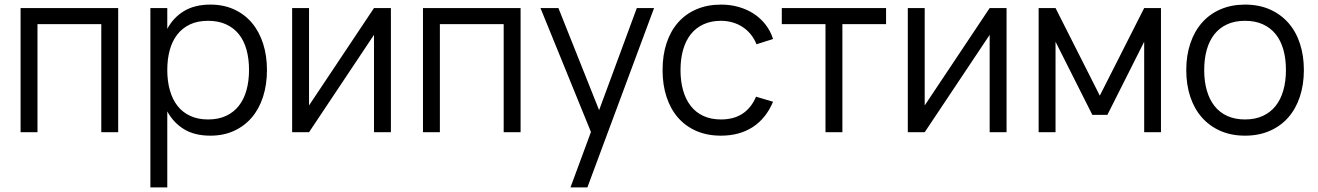

<svg xmlns="http://www.w3.org/2000/svg" viewBox="-20 -575 5730 835"><path d="M69.5 0V-540H494V0H420.5V-470H143V0Z M634 240V-540H707.5V-449.5Q734 -499 780.5 -527Q827 -555 895 -555Q952.5 -555 998.2 -534Q1044 -513 1075.8 -475.2Q1107.5 -437.5 1124.2 -385.2Q1141 -333 1141 -270.5Q1141 -207 1124 -154.2Q1107 -101.5 1075 -64Q1043 -26.5 997.5 -5.8Q952 15 895 15Q826.5 15 780.5 -13Q734.5 -41 707.5 -90.5V240ZM885 -55.5Q930 -55.5 963.5 -71.2Q997 -87 1019 -115.2Q1041 -143.5 1052 -183Q1063 -222.5 1063 -270.5Q1063 -319.5 1052 -359Q1041 -398.5 1018.8 -426.2Q996.5 -454 963 -469.2Q929.5 -484.5 885 -484.5Q839.5 -484.5 806.2 -468.8Q773 -453 751 -424.8Q729 -396.5 718.2 -357.2Q707.5 -318 707.5 -270.5Q707.5 -222 718.8 -182.2Q730 -142.5 752.2 -114.2Q774.5 -86 807.8 -70.8Q841 -55.5 885 -55.5Z M1680 -540V0H1606.5V-423.5L1324 0H1250.5V-540H1324V-116.5L1606.5 -540Z M1819.5 0V-540H2244V0H2170.5V-470H1893V0Z M2461 240 2550 -1 2330.5 -540H2408.5L2585.5 -96L2749.5 -540H2824.5L2534.5 240Z M3115.5 15Q3056 15 3009 -5.2Q2962 -25.5 2929.2 -62.8Q2896.5 -100 2879 -152.8Q2861.5 -205.5 2861.5 -270Q2861.5 -335.5 2879 -388Q2896.5 -440.5 2929.5 -477.8Q2962.5 -515 3009.8 -535Q3057 -555 3116 -555Q3157 -555 3193.2 -544.5Q3229.5 -534 3258.8 -514.8Q3288 -495.5 3309.5 -467.8Q3331 -440 3342 -405.5L3270 -382.5Q3260.5 -406.5 3245 -425.5Q3229.5 -444.5 3209.8 -457.5Q3190 -470.5 3166 -477.5Q3142 -484.5 3115.5 -484.5Q3073 -484.5 3040 -469.5Q3007 -454.5 2984.8 -426.8Q2962.5 -399 2951 -359.2Q2939.5 -319.5 2939.5 -270Q2939.5 -221.5 2950.8 -182Q2962 -142.5 2984 -114.2Q3006 -86 3039 -70.8Q3072 -55.5 3115.5 -55.5Q3171.5 -55.5 3209.5 -80.8Q3247.5 -106 3268 -154.5L3342 -132.5Q3311.5 -60 3253.8 -22.5Q3196 15 3115.5 15Z M3570 0V-470H3380V-540H3833.5V-470H3643.5V0Z M4357.5 -540V0H4284V-423.5L4001.5 0H3928V-540H4001.5V-116.5L4284 -540Z M4497 0V-540H4570.5L4763 -159L4956 -540H5029V0H4956V-393.5L4796 -75.5H4730.5L4570.5 -393.5V0Z M5394.5 15Q5334.5 15 5287 -6Q5239.5 -27 5206.5 -64.8Q5173.5 -102.5 5156.2 -155Q5139 -207.5 5139 -270.5Q5139 -334 5156.8 -386.5Q5174.5 -439 5207.5 -476.5Q5240.5 -514 5288 -534.5Q5335.5 -555 5394.5 -555Q5455 -555 5502.5 -534Q5550 -513 5583 -475.5Q5616 -438 5633.2 -385.8Q5650.5 -333.5 5650.5 -270.5Q5650.5 -207 5633 -154.2Q5615.5 -101.5 5582.5 -64Q5549.5 -26.5 5502 -5.8Q5454.5 15 5394.5 15ZM5394.5 -55.5Q5439 -55.5 5472.2 -71Q5505.5 -86.5 5527.8 -114.5Q5550 -142.5 5561.2 -182.2Q5572.5 -222 5572.5 -270.5Q5572.5 -320 5561.2 -359.5Q5550 -399 5527.5 -426.8Q5505 -454.5 5471.8 -469.5Q5438.5 -484.5 5394.5 -484.5Q5350 -484.5 5316.8 -469.2Q5283.5 -454 5261.2 -425.8Q5239 -397.5 5228 -358Q5217 -318.5 5217 -270.5Q5217 -221 5228.5 -181.2Q5240 -141.5 5262.2 -113.5Q5284.5 -85.5 5317.8 -70.5Q5351 -55.5 5394.5 -55.5Z"/></svg>

Font: Vela Sans
Style: Regular
Weight: 400
Designer: Principal design: Mikhail Sharanda - project Manrope.
Design modification: Ravid Balaliev
Foundry: Mikhail Sharanda
Version: Version 1.001;August 23, 2023;FontCreator 14.0.0.2901 64-bit